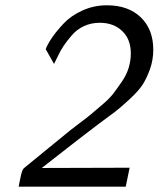

<svg xmlns="http://www.w3.org/2000/svg" viewBox="-20 -698 593 718"><path d="M49.8 0Q51.8 -11.2 54.4 -23.7Q57.1 -36.1 58.1 -41Q59.1 -45.9 61 -52Q63 -58.1 63.5 -60.1Q64 -62 66.4 -65.4Q68.8 -68.8 71 -70.3Q73.2 -71.8 78.1 -76.2L244.1 -211.9Q250 -216.8 278.1 -237.8Q306.2 -258.8 320.6 -271Q335 -283.2 362.1 -306.2Q389.2 -329.1 404.1 -348.6Q418.9 -368.2 436 -393.1Q453.1 -418 461.2 -444.6Q469.2 -471.2 469.2 -498Q469.2 -551.3 437 -582Q404.8 -612.8 353 -612.8Q320.8 -612.8 293.9 -600.3Q267.1 -587.9 248 -565.4Q229 -543 217.5 -525.9Q206.1 -508.8 194.6 -484.4Q183.1 -460 182.1 -459L150.9 -514.2Q157.7 -532.2 173.8 -556.2Q189.9 -580.1 217.5 -609.6Q245.1 -639.2 288.1 -658.7Q331.1 -678.2 379.9 -678.2Q460 -678.2 506.6 -633.1Q553.2 -587.9 553.2 -512.2Q553.2 -474.1 541 -439.9Q528.8 -405.8 513.9 -382.3Q499 -358.9 465.6 -327.9Q432.1 -296.9 411.6 -281Q391.1 -265.1 344.2 -231Q309.1 -205.1 136.2 -69.8L464.8 -70.8L450.2 0Z"/></svg>

Font: CMU Sans Serif
Style: Oblique
Weight: 500
Italic angle: -12°
Version: Version 0.7.0